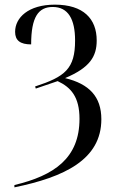

<svg xmlns="http://www.w3.org/2000/svg" viewBox="-20 -566 497 826"><path d="M42 230V240C256 196 416 121 416 -53C416 -150 364 -205 260 -230C367 -275 396 -323 396 -392C396 -485 339 -546 216 -546C102 -546 45 -490 45 -429C45 -392 67 -375 114 -375C114 -493 145 -536 207 -536C273 -536 303 -484 303 -392C303 -270 260 -236 131 -194L134 -185L228 -217C286 -190 322 -148 322 -55C322 114 214 189 42 230Z"/></svg>

Font: Noto Serif Display SemiCondensed
Style: Regular
Weight: 400
Width: 4
Designer: Monotype Design Team
Foundry: Monotype Imaging Inc.
Version: Version 2.009